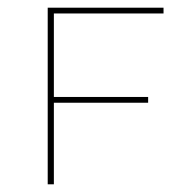

<svg xmlns="http://www.w3.org/2000/svg" viewBox="-20 -479 485 499"><path d="M405 -444H120V-227H365V-212H120V0H104V-459H405Z"/></svg>

Font: EauTestSC Thin
Style: Regular
Weight: 250
Designer: Christian Thalmann (Catharsis Fonts)
Version: Version 0.001;PS 000.001;hotconv 1.0.88;makeotf.lib2.5.64775